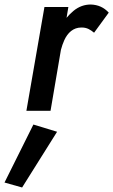

<svg xmlns="http://www.w3.org/2000/svg" viewBox="-79 -491 502 851"><path d="M224 -460H118L38 0H145L191 -270C195 -285 200 -300 206 -313C221 -346 246 -369 281 -369C282 -369 283 -369 284 -369C307 -369 322 -359 338 -346L403 -435C382 -458 356 -470 323 -471C296 -471 270 -462 247 -443C236 -434 225 -423 216 -412ZM69 61 -59 318 19 340 174 93Z"/></svg>

Font: Jost Medium
Style: Italic
Weight: 500
Italic angle: -5°
Version: Version 3.710